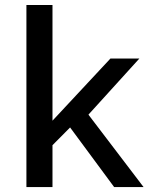

<svg xmlns="http://www.w3.org/2000/svg" viewBox="-20 -757 608 777"><path d="M86.9 -736.8H192.4V-268.6L426.8 -520H543.9L337.9 -293L561 0H441.9L263.7 -241.2L192.4 -169.4V0H86.9Z"/></svg>

Font: Monda Medium
Style: Regular
Weight: 500
Designer: Vernon Adams
Foundry: Vernon Adams
Version: Version 2.200